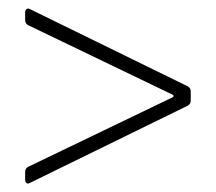

<svg xmlns="http://www.w3.org/2000/svg" viewBox="-20 -498 515 458"><path d="M47 -60Q44 -60 42 -62.5Q40 -65 40 -69V-88Q40 -96 47 -100L392 -266Q396 -269 392 -272L47 -438Q40 -442 40 -450V-469Q40 -474 43.5 -476.5Q47 -479 52 -476L428 -292Q435 -288 435 -280V-258Q435 -250 428 -246L52 -62Z"/></svg>

Font: Barlow Semi Condensed ExLight
Style: Regular
Weight: 275
Width: 4
Designer: Jeremy Tribby
Foundry: Tribby Type
Version: Version 1.408